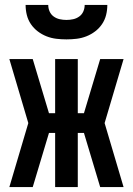

<svg xmlns="http://www.w3.org/2000/svg" viewBox="-20 -760 540 780"><path d="M18 0 95 -260 18 -520H113L179 -300H204V-520H296V-300H321L387 -520H482L405 -260L482 0H387L321 -220H296V0H204V-220H179L113 0ZM250 -600Q229 -600 208.5 -602.5Q188 -605 169 -612.5Q150 -620 133.5 -632.5Q117 -645 105.5 -662Q94 -679 89 -699Q84 -719 84 -740H176Q176 -726 181.5 -713.5Q187 -701 198 -693Q209 -685 222.5 -682Q236 -679 250 -679Q264 -679 277.5 -682Q291 -685 302 -693Q313 -701 318.5 -713.5Q324 -726 324 -740H416Q416 -719 411 -699Q406 -679 394.5 -662Q383 -645 366.5 -632.5Q350 -620 331 -612.5Q312 -605 291.5 -602.5Q271 -600 250 -600Z"/></svg>

Font: Iosevka Term Curly
Style: Bold
Weight: 700
Designer: Belleve Invis
Foundry: Belleve Invis
Version: Version 32.3.0